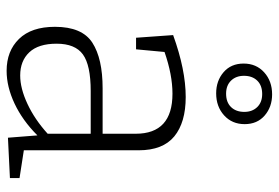

<svg xmlns="http://www.w3.org/2000/svg" viewBox="-151 -683 842 580"><g transform="rotate(90 270.0 -393.0)"><path d="M434 -44 518 -31V-2L396 4L389 -85Q344 -40 293 -16Q242 8 194 8Q134 8 97.5 -29.5Q61 -67 61 -138Q61 -220 109 -251Q157 -282 247 -282H384V-382Q384 -493 263 -493Q206 -493 137 -469L129 -383H94L86 -495Q191 -533 273 -533Q350 -533 392 -498.5Q434 -464 434 -391ZM208 -33Q247 -33 294 -55Q341 -77 384 -116V-246H255Q177 -246 144.5 -222.5Q112 -199 112 -143Q112 -88 138 -60.5Q164 -33 208 -33ZM172 -708Q172 -746 198.5 -770Q225 -794 265 -794Q303 -794 329 -771.5Q355 -749 355 -711Q355 -673 328.5 -649Q302 -625 262 -625Q224 -625 198 -647.5Q172 -670 172 -708ZM318 -710Q318 -734 303.5 -749Q289 -764 264 -764Q238 -764 223.5 -749Q209 -734 209 -709Q209 -685 223.5 -670Q238 -655 263 -655Q289 -655 303.5 -670Q318 -685 318 -710Z"/></g></svg>

Font: Bitter Pro Light
Style: Regular
Weight: 300
Designer: Sol Matas, and Bitter project Authors
Foundry: Sol Matas
Version: Version 1.010